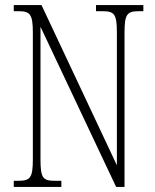

<svg xmlns="http://www.w3.org/2000/svg" viewBox="-20 -734 609 754"><path d="M34 0H221V-24H196C148 -24 139 -35 139 -109V-629L436 0H469V-605C469 -679 479 -690 526 -690H543V-714H357V-690H382C429 -690 439 -679 439 -606V-85L143 -714H34V-690H52C98 -690 109 -679 109 -606V-109C109 -35 99 -24 51 -24H34Z"/></svg>

Font: Noto Serif Georgian ExtraCondensed ExtraLight
Style: Regular
Weight: 200
Width: 2
Designer: Monotype Design Team, Akaki Razmadze
Foundry: Google LLC
Version: Version 2.003